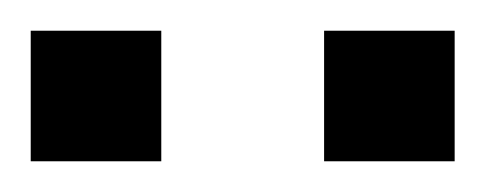

<svg xmlns="http://www.w3.org/2000/svg" viewBox="-20 -713 316 125"><path d="M0 -608V-693H85V-608ZM191 -608V-693H276V-608Z"/></svg>

Font: Saira SemiCondensed Medium
Style: Regular
Weight: 500
Width: 4
Designer: Hector Gatti with collaboration of the Omnibus-Type team
Foundry: Omnibus-Type
Version: Version 1.101